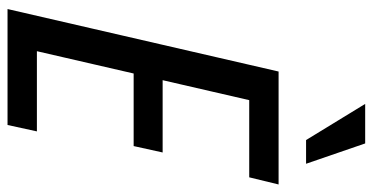

<svg xmlns="http://www.w3.org/2000/svg" viewBox="-260 -730 990 510"><g transform="rotate(90 235.0 -475.0)"><path d="M4 0 170 -720H264L98 0ZM56 0 74 -78H329L312 0ZM133 -335 151 -412H385L368 -335ZM204 -642 222 -720H470L451 -642ZM352 -793 256 -950H361L415 -793Z"/></g></svg>

Font: Instrument Sans Condensed Medium
Style: Italic
Weight: 500
Width: 3
Italic angle: -13°
Designer: Rodrigo Fuenzalida
Foundry: fragTYPE
Version: Version 1.000;gftools[0.9.28]